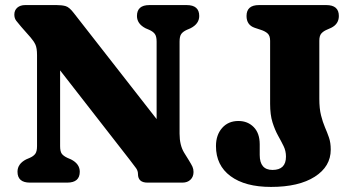

<svg xmlns="http://www.w3.org/2000/svg" viewBox="-20 -720 1399 757"><path d="M294.5 -43Q294.5 0 245 0H98Q49 0 49 -43Q49 -74 83 -91.5L97 -97.5Q112 -104 119 -113.5Q126 -123 126 -144V-502.5Q126 -530 119.8 -543.8Q113.5 -557.5 100.5 -572.5L63.5 -614.5Q51.5 -628.5 44 -638.2Q36.5 -648 36.5 -662.5Q36.5 -679.5 48.2 -689.8Q60 -700 79.5 -700H203.5Q224.5 -700 239 -695.8Q253.5 -691.5 271 -668.5L597.5 -250.5V-556Q597.5 -577 590.2 -586.5Q583 -596 568 -602.5L554 -608.5Q520 -626 520 -657Q520 -700 569 -700H716Q765.5 -700 765.5 -657Q765.5 -626 731 -608.5L717 -602.5Q701.5 -595.5 694.8 -586.2Q688 -577 688 -556V-193Q688 -147.5 706 -118L724 -89Q734.5 -72 738.8 -62.8Q743 -53.5 743 -42Q743 -23 731 -11.5Q719 0 699.5 0H561.5Q524 0 524 -34Q524 -46 516.8 -56.5Q509.5 -67 491.5 -90L217 -442.5V-144Q217 -123 223.5 -114Q230 -105 246 -97.5L260 -91.5Q294.5 -74 294.5 -43ZM1284 -130Q1284 -63.5 1221 -23.2Q1158 17 1048.5 17Q946.5 17 889 -25.5Q831.5 -68 831.5 -144Q831.5 -188 855.8 -215.5Q880 -243 920 -243Q956.5 -243 980.2 -219Q1004 -195 1004 -151V-109Q1004 -50 1054.5 -50Q1107.5 -50 1107.5 -102.5Q1107.5 -125 1098 -144.2Q1088.5 -163.5 1076.2 -185.5Q1064 -207.5 1054.5 -237.2Q1045 -267 1045 -311V-559.5Q1045 -579 1035.2 -588Q1025.5 -597 1008 -602.5L984 -610.5Q952 -621.5 952 -657Q952 -700 1001 -700H1266.5Q1316 -700 1316 -657Q1316 -625.5 1286 -610.5L1268 -602.5Q1255 -597 1247 -588Q1239 -579 1239 -559.5V-330.5Q1239 -291.5 1245.8 -265Q1252.5 -238.5 1261.2 -218.2Q1270 -198 1277 -177.8Q1284 -157.5 1284 -130Z"/></svg>

Font: Fraunces 9pt S100
Style: Bold
Weight: 700
Version: Version 1.000; ttfautohint (v1.8.3)